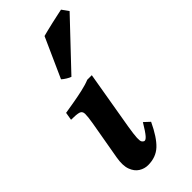

<svg xmlns="http://www.w3.org/2000/svg" viewBox="-252 -818 885 885"><g transform="rotate(-45 190.5 -375.5)"><path d="M286.1 -111.8Q253.4 -42.5 220 -11.2Q186.5 20 135.3 20Q111.8 20 91.1 7.1Q70.3 -5.9 60.1 -33.7Q49.8 -61.5 57.6 -107.4L90.8 -297.4Q97.2 -335.4 96.9 -352.8Q96.7 -370.1 82.3 -374.8Q67.9 -379.4 31.7 -379.4L38.1 -418Q58.6 -421.4 92 -427Q125.5 -432.6 159.4 -440.2Q193.4 -447.8 214.8 -457H244.6L195.8 -170.4Q188.5 -125.5 187.7 -105.5Q187 -85.4 190.9 -79.6Q194.8 -73.7 200.2 -71.3Q208.5 -67.9 221.4 -82.8Q234.4 -97.7 258.3 -137.7ZM381.3 -738.3 172.9 -518.1Q165 -520.5 152.1 -528.3Q139.2 -536.1 130.9 -543.9L218.3 -738.8Q226.6 -741.2 245.4 -745.8Q264.2 -750.5 286.6 -755.6Q309.1 -760.7 328.9 -764.9Q348.6 -769 357.9 -771Z"/></g></svg>

Font: Gentium Book Plus
Style: Bold Italic
Weight: 700
Italic angle: -8°
Designer: Victor Gaultney, Annie Olsen, Iska Routamaa, Becca Hirsbrunner
Foundry: SIL International
Version: Version 6.101